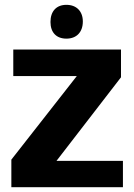

<svg xmlns="http://www.w3.org/2000/svg" viewBox="-20 -775 555 795"><path d="M255 -615C297 -615 323 -642 323 -686C323 -728 297 -755 255 -755C213 -755 189 -728 189 -684C189 -641 213 -615 255 -615ZM214 -109 481 -455V-570H35V-460H298L27 -114V0H489V-109Z"/></svg>

Font: FilmFarsi_V5 Display
Style: Regular
Weight: 400
Designer: Borna Izadpanah
Foundry: Borna Izadpanah
Version: Version 1.000;PS 001.000;hotconv 1.0.88;makeotf.lib2.5.64775